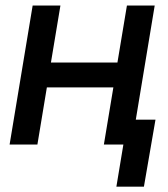

<svg xmlns="http://www.w3.org/2000/svg" viewBox="-20 -536 624 712"><path d="M204.1 -515.6 168.9 -304.2H415.5L450.7 -515.6H553.7L468.3 0H365.2L400.4 -211.9H153.8L118.7 0H15.6L101.1 -515.6ZM411.6 156.2 437.5 0H399.4L414.6 -92.3H556.6L513.7 156.2Z"/></svg>

Font: Inter Display Medium
Style: Italic
Weight: 500
Italic angle: -9.39999°
Designer: Rasmus Andersson
Foundry: rsms
Version: Version 4.000;git-a52131595